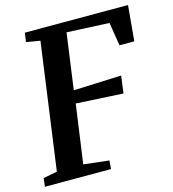

<svg xmlns="http://www.w3.org/2000/svg" viewBox="-113 -834 834 926"><g transform="rotate(-15 304.0 -371.5)"><path d="M-3 0 2 -42 71.5 -55.5 158.5 -686 89.5 -697.5 96 -743H611L595 -566H521L502.5 -682.5L290.5 -692.5L252 -413.5L491 -423L479.5 -336.5L244.5 -349.5L203.5 -56.5L330.5 -42L327 0Z"/></g></svg>

Font: Merriweather 28pt SemiBold
Style: Italic
Weight: 600
Italic angle: -7.8°
Version: Version 2.101